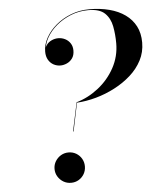

<svg xmlns="http://www.w3.org/2000/svg" viewBox="-54 -807 713 863"><g transform="rotate(-5 302.5 -375.0)"><path d="M260.5 -219 288 -348.5Q341.5 -364 387.2 -400Q433 -436 460.8 -487Q488.5 -538 488.5 -597Q488.5 -637.5 481.5 -674Q474.5 -710.5 450.8 -733.5Q427 -756.5 376 -756.5Q334.5 -756.5 297.5 -741.8Q260.5 -727 231.8 -702.8Q203 -678.5 186.5 -648.5Q170 -618.5 170 -587.5H168Q168 -604 177 -616.5Q186 -629 200.5 -635.8Q215 -642.5 230.5 -642.5Q247 -642.5 261.5 -635.2Q276 -628 285 -614.2Q294 -600.5 294 -581.5Q294 -560 284 -546.2Q274 -532.5 259.2 -526Q244.5 -519.5 230.5 -519.5Q214 -519.5 199.5 -527.2Q185 -535 176 -550.2Q167 -565.5 167 -587.5Q167 -619 183.8 -649.5Q200.5 -680 230 -705Q259.5 -730 298.2 -745Q337 -760 381 -760Q430.5 -760 471.5 -749.2Q512.5 -738.5 542.5 -717Q572.5 -695.5 588.8 -664Q605 -632.5 605 -590.5Q605 -547 586 -510.5Q567 -474 534.5 -445Q502 -416 461.2 -394.8Q420.5 -373.5 376.2 -361.2Q332 -349 289.5 -346.5L263 -219ZM232 10Q213 10 197.5 0.8Q182 -8.5 172.5 -24Q163 -39.5 163 -58.5Q163 -77.5 172.5 -93Q182 -108.5 197.5 -117.8Q213 -127 232 -127Q251 -127 266.5 -117.8Q282 -108.5 291 -93Q300 -77.5 300 -58.5Q300 -39.5 291 -24Q282 -8.5 266.5 0.8Q251 10 232 10Z"/></g></svg>

Font: Bodoni Moda 72pt Medium
Style: Italic
Weight: 500
Italic angle: -13°
Designer: Owen Earl
Foundry: indestructible type
Version: Version 2.004